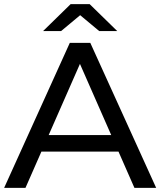

<svg xmlns="http://www.w3.org/2000/svg" viewBox="-21 -907 774 927"><path d="M-1 0 316 -700H415L733 0H628L345 -644H385L102 0ZM134 -175 161 -255H555L584 -175ZM187 -757 320 -887H412L545 -757H458L326 -867H406L274 -757Z"/></svg>

Font: Montserrat Thin Medium
Style: Regular
Weight: 500
Version: Version 9.000